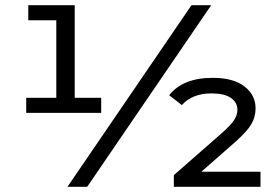

<svg xmlns="http://www.w3.org/2000/svg" viewBox="-20 -720 1074 740"><path d="M370 -343H268V-700H89V-642H197V-343H81V-285H370ZM718 -700 240 0H316L794 -700ZM984 -58H756L888 -174C918 -200.7 938.3 -223.3 949 -242C959.7 -260.7 965 -280.7 965 -302C965 -336.7 950.7 -365 922 -387C893.3 -409 852.7 -420 800 -420C723.3 -420 667.3 -397.7 632 -353L681 -315C693.7 -329.7 709.7 -340.8 729 -348.5C748.3 -356.2 770.3 -360 795 -360C828.3 -360 853.3 -354.2 870 -342.5C886.7 -330.8 895 -315.7 895 -297C895 -283.7 890.8 -270.5 882.5 -257.5C874.2 -244.5 858.3 -227.7 835 -207L650 -45V0H984Z"/></svg>

Font: ICO Headline
Style: Regular
Weight: 500
Designer: Julieta Ulanovsky
Foundry: Julieta Ulanovsky
Version: Version 7.200